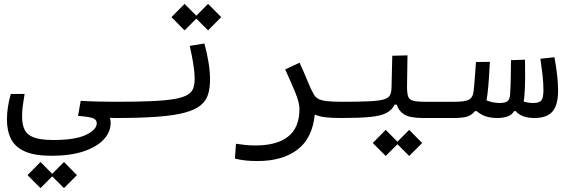

<svg xmlns="http://www.w3.org/2000/svg" viewBox="-20 -611 2970 998"><path d="M247.6 198.7Q159.7 198.7 109.1 176Q58.6 153.3 37.4 111.3Q16.1 69.3 16.1 11.2Q16.1 -53.2 36.1 -122.6H107.9Q102.5 -89.4 98.6 -62Q94.7 -34.7 94.7 -5.9Q94.7 37.1 108.4 64.2Q122.1 91.3 157.5 104Q192.9 116.7 257.8 116.7Q371.6 116.7 427.2 89.8Q482.9 63 482.9 29.8Q482.9 11.2 464.1 3.7Q445.3 -3.9 385.7 -8.8L399.4 -86.9Q444.3 -84 496.3 -83Q548.3 -82 585.9 -82Q612.3 -82 623.3 -72Q634.3 -62 634.3 -43Q634.3 2.4 580.1 2.4Q565.4 2.4 551.3 1.5Q555.2 13.7 555.2 27.8Q555.2 75.2 519 114Q482.9 152.8 414.3 175.8Q345.7 198.7 247.6 198.7ZM312.5 366.7 251.5 305.7 190.4 366.7 123 299.3 190.4 231 251.5 292.5 312.5 231 379.9 299.3Z M580.1 2.4Q565.4 2.4 565.4 -43Q565.4 -64 571.8 -73Q578.1 -82 585.9 -82Q697.3 -82 771.2 -85.4Q845.2 -88.9 889.4 -96.9Q933.6 -105 955.6 -118.7Q977.5 -132.3 984.6 -152.3Q991.7 -172.4 991.7 -200.2Q991.7 -236.3 984.4 -280.8Q977.1 -325.2 966.3 -372.6L1042.5 -384.8Q1056.6 -333 1064.2 -285.2Q1071.8 -237.3 1071.8 -197.8Q1071.8 -153.3 1061.5 -120.1Q1051.3 -86.9 1022.7 -63.5Q994.1 -40 939.7 -25.4Q885.3 -10.7 797.4 -4.2Q709.5 2.4 580.1 2.4ZM1061.5 -453.1 1000.5 -514.2 939.5 -453.1 871.1 -522 939.5 -590.8 1000.5 -529.3 1061.5 -590.8 1129.9 -522Z M1616.2 -15.6Q1603.5 108.4 1525.6 167.2Q1447.8 226.1 1317.9 226.1Q1280.8 226.1 1253.9 222.9Q1227.1 219.7 1201.2 213.4L1206.5 136.2Q1233.9 140.1 1255.4 142.6Q1276.9 145 1309.6 145Q1419.4 145 1478 98.6Q1536.6 52.2 1536.6 -44.9Q1536.6 -78.1 1513.7 -133.1Q1490.7 -188 1462.4 -250L1537.1 -285.2Q1565.4 -223.1 1580.8 -184.6Q1596.2 -146 1611.3 -120.1Q1619.6 -106 1633.5 -97.7Q1647.5 -89.4 1676.3 -85.7Q1705.1 -82 1757.8 -82Q1776.4 -82 1784.7 -74Q1793 -65.9 1793 -44.4Q1793 -17.6 1781.2 -7.6Q1769.5 2.4 1752 2.4Q1700.2 2.4 1668.9 -1.7Q1637.7 -5.9 1616.2 -15.6Z M1752 2.4 1757.8 -82Q1846.7 -82 1898.4 -84.5Q1950.2 -86.9 1974.9 -94.2Q1999.5 -101.6 2007.1 -116.2Q2014.6 -130.9 2015.1 -155.8L2019 -321.3L2098.1 -323.2L2095.7 -160.6Q2095.7 -127 2101.3 -110.1Q2106.9 -93.3 2127 -87.6Q2147 -82 2190.4 -82H2343.8Q2378.9 -82 2378.9 -44.9Q2378.9 -17.1 2367.2 -7.3Q2355.5 2.4 2337.9 2.4H2179.2Q2113.3 2.4 2083.5 -14.6Q2053.7 -31.7 2042 -67.4H2031.7Q2017.1 -38.6 1987.8 -23.4Q1958.5 -8.3 1902.6 -2.9Q1846.7 2.4 1752 2.4ZM2106.9 199.7 2045.9 138.7 1984.9 199.7 1917.5 132.3 1984.9 64 2045.9 125.5 2106.9 64 2174.3 132.3Z M2338.4 2.4 2343.8 -82Q2397.9 -82 2418 -93.3Q2438 -104.5 2441.4 -134.8Q2445.3 -167.5 2448 -205.1Q2450.7 -242.7 2454.1 -288.6L2526.4 -289.6Q2523.9 -244.6 2521.2 -203.1Q2518.6 -161.6 2513.7 -120.1Q2511.7 -103 2508.8 -89.4Q2524.9 -82.5 2542.7 -79.1Q2560.5 -75.7 2576.7 -75.7Q2605.5 -75.7 2617.4 -84.7Q2629.4 -93.8 2631.3 -118.7Q2633.8 -150.4 2634.8 -199Q2635.7 -247.6 2636.2 -298.3L2709 -300.8Q2710 -251 2709.5 -200.4Q2709 -149.9 2705.6 -109.4Q2704.1 -96.2 2702.1 -83.5Q2724.6 -75.7 2752.9 -75.7Q2782.7 -75.7 2793.7 -88.9Q2804.7 -102.1 2804.7 -141.6Q2804.7 -179.2 2800.3 -218.5Q2795.9 -257.8 2789.1 -305.7L2861.8 -313.5Q2871.1 -263.7 2876 -220.5Q2880.9 -177.2 2880.9 -139.2Q2880.9 -65.4 2851.8 -31.5Q2822.8 2.4 2758.3 2.4Q2691.4 2.4 2660.6 -33.2H2651.9Q2641.1 -13.7 2617.7 -5.6Q2594.2 2.4 2566.9 2.4Q2533.7 2.4 2507.6 -5.4Q2481.4 -13.2 2458 -33.2H2447.8Q2437 -16.6 2413.8 -7.1Q2390.6 2.4 2338.4 2.4Z"/></svg>

Font: Cascadia Mono NF SemiLight
Style: Regular
Weight: 350
Monospace: yes
Designer: Aaron Bell
Foundry: Saja Typeworks
Version: Version 2404.023; ttfautohint (v1.8.4)